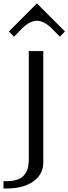

<svg xmlns="http://www.w3.org/2000/svg" viewBox="-41 -878 394 1107"><path d="M171.9 -858.4 333.5 -696.8 304.2 -666.5 260.3 -711.4Q213.4 -758.3 171.9 -758.3Q129.4 -758.3 83.5 -711.4L39.6 -666.5L10.3 -696.8ZM-21 208.5V166.5H0Q24.9 166.5 44.9 161.6Q64.9 156.7 77.6 149.4Q90.3 142.1 99.6 130.1Q108.9 118.2 113.8 107.7Q118.7 97.2 121.3 82.5Q124 67.9 124.5 58.3Q125 48.8 125 35.6V-583.5H208.5V58.1Q208.5 127.4 151.1 168Q93.8 208.5 0 208.5Z"/></svg>

Font: Gputeks
Style: Regular
Weight: 500
Version: Version 0.9